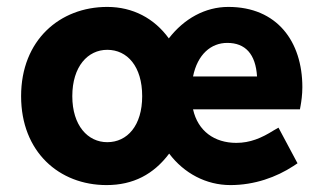

<svg xmlns="http://www.w3.org/2000/svg" viewBox="-20 -523 930 555"><path d="M290 -379C348 -379 391 -331 391 -245C391 -160 348 -112 290 -112C234 -112 189 -160 189 -245C189 -331 234 -379 290 -379ZM288 12C365 12 424 -19 469 -79C512 -22 576 12 646 12C716 12 779 -11 828 -43L840 -51L785 -154L771 -146C736 -124 703 -110 663 -110C600 -110 552 -144 538 -207H847L849 -218C851 -229 854 -249 854 -271C854 -403 781 -503 640 -503C573 -503 512 -469 468 -412C426 -470 364 -503 290 -503C153 -503 41 -407 41 -245C41 -84 151 12 288 12ZM637 -399C689 -399 719 -367 723 -302H538C551 -366 590 -399 637 -399Z"/></svg>

Font: Falling Sky
Style: Bd+
Weight: 400
Designer: Paul D. Hunt
Foundry: Adobe Systems Incorporated
Version: Version 1.02